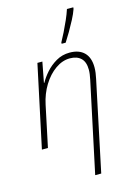

<svg xmlns="http://www.w3.org/2000/svg" viewBox="-151 -882 833 1198"><g transform="rotate(-15 265.5 -283.5)"><path d="M309 240 433 -343Q437 -362 439 -377Q441 -392 441 -406Q441 -456 415.5 -480.5Q390 -505 344 -505Q296 -505 250.5 -473Q205 -441 171.5 -386.5Q138 -332 124 -265L68 0H29L142 -530H174L149 -399H152Q168 -429 196.5 -461.5Q225 -494 264.5 -517Q304 -540 352 -540Q413 -540 446 -507Q479 -474 479 -411Q479 -394 476.5 -375.5Q474 -357 470 -339L348 240ZM319 -606V-614Q333 -639 349.5 -672.5Q366 -706 381.5 -741Q397 -776 407 -807H448L447 -797Q437 -768 419 -733.5Q401 -699 381.5 -665.5Q362 -632 345 -606Z"/></g></svg>

Font: Noto Sans Disp ExtLt
Style: Italic
Weight: 200
Italic angle: -12°
Designer: Monotype Design Team
Foundry: Monotype Imaging Inc.
Version: Version 2.000;GOOG;noto-source:20170915:90ef993387c0